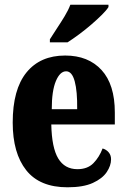

<svg xmlns="http://www.w3.org/2000/svg" viewBox="-20 -786 539 816"><path d="M267 10Q149 10 91.5 -62.5Q34 -135 34 -265Q34 -406 92.5 -478Q151 -550 257 -550Q355 -550 411.5 -488.5Q468 -427 468 -308V-257H198Q200 -158 227.5 -112.5Q255 -67 309 -67Q352 -67 377 -92.5Q402 -118 416 -155Q431 -151 441.5 -139Q452 -127 452 -109Q452 -82 433.5 -54.5Q415 -27 374.5 -8.5Q334 10 267 10ZM308 -322Q309 -398 297.5 -440.5Q286 -483 261 -483Q235 -483 217.5 -441.5Q200 -400 200 -322ZM192 -619Q205 -640 222 -665.5Q239 -691 255 -717.5Q271 -744 279 -766H441V-756Q433 -743 413.5 -723.5Q394 -704 368.5 -682Q343 -660 316 -640Q289 -620 267 -606H192Z"/></svg>

Font: Noto Serif Armenian ExtraCondensed Black
Style: Regular
Weight: 900
Width: 2
Designer: Monotype Design Team
Foundry: Monotype Imaging Inc.
Version: Version 2.008; ttfautohint (v1.8.4.7-5d5b)